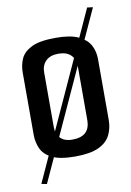

<svg xmlns="http://www.w3.org/2000/svg" viewBox="-78 -621 521 763"><g transform="rotate(-10 182.5 -239.5)"><path d="M179 4Q117 4 85.5 -12Q54 -28 42.5 -54Q31 -80 31 -109V-361Q31 -391 42.5 -416.5Q54 -442 86.5 -458Q119 -474 184 -474Q243 -474 275.5 -458.5Q308 -443 321.5 -418Q335 -393 335 -362V-116Q335 -83 321.5 -55.5Q308 -28 274 -12Q240 4 179 4ZM178 -64Q216 -64 233.5 -81Q251 -98 251 -130V-347Q251 -375 234 -392.5Q217 -410 183 -410Q150 -410 132.5 -392.5Q115 -375 115 -347V-125Q115 -97 132 -80.5Q149 -64 178 -64ZM49 92 27 88 328 -571 351 -568Z"/></g></svg>

Font: Smooch Sans Thin SemiBold
Style: Regular
Weight: 600
Version: Version 1.010